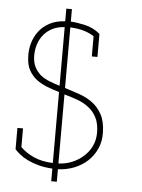

<svg xmlns="http://www.w3.org/2000/svg" viewBox="-57 -809 681 922"><g transform="rotate(5 283.5 -348.0)"><path d="M252 68H225V7Q188 5 158.5 -3Q129 -11 106 -22Q83 -33 67 -46Q51 -59 41 -70V-173H68V-83Q94 -57 132.5 -39.5Q171 -22 225 -20V-362Q194 -371 166 -382Q138 -393 115 -410Q93 -427 78.5 -452.5Q64 -478 63 -517Q61 -549 69.5 -581Q78 -613 98 -640Q117 -666 149 -683.5Q181 -701 225 -703V-764H252V-704Q284 -702 323 -693Q362 -684 394 -657V-546H367V-643Q349 -656 320.5 -665Q292 -674 252 -676V-384Q287 -373 323 -360.5Q359 -348 387 -327Q415 -306 433 -272.5Q451 -239 452 -186Q453 -143 437 -108Q421 -73 394 -48Q367 -23 330.5 -8.5Q294 6 252 8ZM252 -353V-20Q285 -21 315 -33Q345 -45 368 -65Q393 -85 408.5 -115.5Q424 -146 424 -183Q424 -227 409 -256Q394 -285 370 -303Q346 -322 315 -333Q284 -344 252 -353ZM91 -527Q91 -494 102.5 -471.5Q114 -449 133 -433Q151 -419 175 -409.5Q199 -400 225 -392V-675Q192 -673 167.5 -661Q143 -649 126 -629Q108 -608 99.5 -581.5Q91 -555 91 -527Z"/></g></svg>

Font: Josefin Slab Light
Style: Regular
Weight: 300
Designer: Santiago Orozco
Foundry: Typemade
Version: Version 2.000